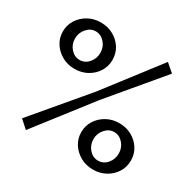

<svg xmlns="http://www.w3.org/2000/svg" viewBox="-159 -888 1076 1066"><g transform="rotate(30 379.0 -355.0)"><path d="M195 -423Q151 -423 115 -443Q79 -463 57.5 -496.5Q36 -530 36 -571Q36 -613 57.5 -646.5Q79 -680 115 -700Q151 -720 195 -720Q240 -720 276 -700Q312 -680 333 -646.5Q354 -613 354 -571Q354 -530 333 -496.5Q312 -463 276 -443Q240 -423 195 -423ZM81 -40 362 -373 626 -716 678 -671 402 -342 132 6ZM195 -480Q229 -480 252.5 -507.5Q276 -535 276 -571Q276 -609 252 -636Q228 -663 195 -663Q162 -663 138 -635.5Q114 -608 114 -571Q114 -534 138 -507Q162 -480 195 -480ZM563 10Q519 10 483 -10Q447 -30 425.5 -63.5Q404 -97 404 -139Q404 -180 425.5 -213.5Q447 -247 483 -267Q519 -287 563 -287Q608 -287 644 -267Q680 -247 701 -213.5Q722 -180 722 -139Q722 -97 701 -63.5Q680 -30 644 -10Q608 10 563 10ZM563 -47Q597 -47 620.5 -74Q644 -101 644 -139Q644 -176 620 -203Q596 -230 563 -230Q530 -230 506 -202.5Q482 -175 482 -139Q482 -101 506 -74Q530 -47 563 -47Z"/></g></svg>

Font: Raleway SemiBold
Style: Regular
Weight: 600
Designer: Matt McInerney, Pablo Impallari, Rodrigo Fuenzalida
Foundry: Matt McInerney, Pablo Impallari, Rodrigo Fuenzalida
Version: Version 4.026